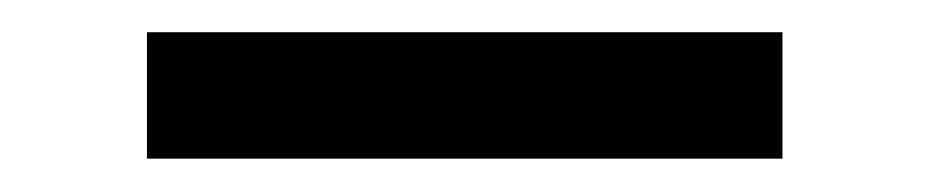

<svg xmlns="http://www.w3.org/2000/svg" viewBox="-20 -304 571 118"><path d="M460.9 -206.5H70.3V-284.2H460.9Z"/></svg>

Font: Kumbh Sans Medium
Style: Regular
Weight: 500
Version: Version 1.005